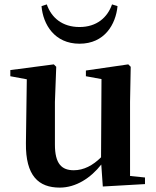

<svg xmlns="http://www.w3.org/2000/svg" viewBox="-20 -838 712 874"><path d="M490 -818C469 -758 420 -715 342 -715C264 -715 214 -757 193 -818L169 -810C176 -727 228 -639 342 -639C456 -639 507 -727 515 -810ZM572 -37V-374L575 -534L564 -545L371 -517V-491L442 -478L440 -122C403 -85 361 -63 316 -63C261 -63 230 -92 230 -180V-374L236 -534L225 -545L27 -519V-491L102 -477L98 -187C96 -37 156 16 252 16C326 16 393 -28 441 -89L448 11L640 0V-30Z"/></svg>

Font: Noto Serif CJK JP
Style: Bold
Weight: 700
Designer: Ryoko NISHIZUKA 西塚涼子 (kana & ideographs); Frank Grießhammer (Latin, Greek & Cyrillic); Wenlong ZHANG 张文龙 (bopomofo); San
Foundry: Adobe Systems Incorporated
Version: Version 1.000;PS 1;hotconv 16.6.53;makeotf.lib2.5.65590